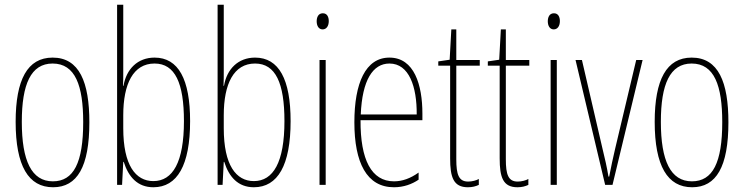

<svg xmlns="http://www.w3.org/2000/svg" viewBox="-20 -780 3139 810"><path d="M357 -264C357 -433 315 -537 202 -537C96 -537 46 -444 46 -266C46 -80 100 10 204 10C306 10 357 -77 357 -264ZM72 -266C72 -424 110 -512 202 -512C298 -512 331 -418 331 -265C331 -94 291 -15 203 -15C113 -15 72 -102 72 -266Z M500 -481V-760H474V0H495L500 -97H502C522 -34 560 10 627 10C728 10 782 -83 782 -269C782 -445 733 -537 632 -537C561 -537 513 -489 501 -418H499C500 -435 500 -459 500 -481ZM632 -512C719 -512 756 -429 756 -269C756 -96 709 -16 627 -16C552 -16 500 -83 500 -239V-294C500 -426 542 -512 632 -512Z M924 -481V-760H898V0H919L924 -97H926C946 -34 984 10 1051 10C1152 10 1206 -83 1206 -269C1206 -445 1157 -537 1056 -537C985 -537 937 -489 925 -418H923C924 -435 924 -459 924 -481ZM1056 -512C1143 -512 1180 -429 1180 -269C1180 -96 1133 -16 1051 -16C976 -16 924 -83 924 -239V-294C924 -426 966 -512 1056 -512Z M1342 -724C1322 -724 1316 -706 1316 -690C1316 -672 1324 -656 1341 -656C1357 -656 1367 -670 1367 -691C1367 -707 1361 -724 1342 -724ZM1354 -527H1328V0H1354Z M1623 -537C1522 -537 1475 -429 1475 -264C1475 -94 1527 10 1642 10C1683 10 1718 -3 1746 -22V-52C1711 -27 1677 -15 1642 -15C1547 -15 1500 -106 1501 -273H1762V-301C1762 -421 1728 -537 1623 -537ZM1623 -512C1706 -512 1739 -414 1738 -297H1502C1508 -442 1553 -512 1623 -512Z M1955 -14C1915 -14 1905 -44 1905 -108V-503H2004V-527H1905V-656H1884L1877 -528L1829 -521V-503H1879V-112C1879 -32 1893 10 1954 10C1973 10 1987 6 2000 0V-25C1990 -19 1972 -14 1955 -14Z M2164 -14C2124 -14 2114 -44 2114 -108V-503H2213V-527H2114V-656H2093L2086 -528L2038 -521V-503H2088V-112C2088 -32 2102 10 2163 10C2182 10 2196 6 2209 0V-25C2199 -19 2181 -14 2164 -14Z M2317 -724C2297 -724 2291 -706 2291 -690C2291 -672 2299 -656 2316 -656C2332 -656 2342 -670 2342 -691C2342 -707 2336 -724 2317 -724ZM2329 -527H2303V0H2329Z M2533 0H2564L2691 -527H2664L2575 -152C2566 -114 2558 -76 2550 -35H2547C2540 -77 2531 -115 2522 -152L2435 -527H2408Z M3053 -264C3053 -433 3011 -537 2898 -537C2792 -537 2742 -444 2742 -266C2742 -80 2796 10 2900 10C3002 10 3053 -77 3053 -264ZM2768 -266C2768 -424 2806 -512 2898 -512C2994 -512 3027 -418 3027 -265C3027 -94 2987 -15 2899 -15C2809 -15 2768 -102 2768 -266Z"/></svg>

Font: Noto Sans Myanmar ExtraCondensed Thin
Style: Regular
Weight: 100
Width: 2
Designer: Monotype Design Team
Foundry: Monotype Imaging Inc.
Version: Version 2.107